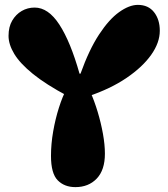

<svg xmlns="http://www.w3.org/2000/svg" viewBox="-20 -758 690 787"><path d="M289 9Q244 9 216.5 -19Q189 -47 189 -119Q189 -168 198 -219.5Q207 -271 221.5 -316.5Q236 -362 252 -392L258 -364Q168 -412 115 -455Q62 -498 38.5 -537Q15 -576 15 -611Q15 -648 30 -673.5Q45 -699 69 -713Q93 -727 122 -727Q178 -727 223.5 -657Q269 -587 306 -456H310Q345 -554 386 -616.5Q427 -679 468.5 -708.5Q510 -738 545 -738Q588 -738 611.5 -708Q635 -678 635 -632Q635 -583 599.5 -533Q564 -483 498.5 -438.5Q433 -394 341 -363L350 -382Q367 -344 380.5 -299Q394 -254 402 -209.5Q410 -165 410 -128Q410 -61 376.5 -26Q343 9 289 9Z"/></svg>

Font: DynaPuff Medium
Style: Regular
Weight: 500
Version: Version 2.000